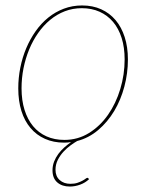

<svg xmlns="http://www.w3.org/2000/svg" viewBox="-20 -517 548 704"><path d="M300.5 135Q302 135 302.5 135.5Q303 136 304 137L306.5 140Q293 153 274 160Q255 167 236 167Q207.5 167 190 151.8Q172.5 136.5 172.5 107.5Q172.5 90.5 178.5 75.2Q184.5 60 194.2 47Q204 34 216.2 23.2Q228.5 12.5 240.5 4Q234 5 227.8 5.5Q221.5 6 215 6Q176 6 144.8 -8Q113.5 -22 91.8 -47.8Q70 -73.5 58.5 -110.2Q47 -147 47 -193Q47 -231.5 54.5 -269Q62 -306.5 76.2 -340.2Q90.5 -374 110.8 -402.8Q131 -431.5 157 -452.5Q183 -473.5 214.2 -485.2Q245.5 -497 281 -497Q320 -497 351 -483Q382 -469 403.8 -443.2Q425.5 -417.5 437.2 -381Q449 -344.5 449 -299Q449 -248.5 436 -199.5Q423 -150.5 398.8 -110Q374.5 -69.5 340 -40.2Q305.5 -11 263 0Q252.5 6 238.8 16Q225 26 212.8 39.2Q200.5 52.5 192 69.2Q183.5 86 183.5 105.5Q183.5 129.5 198.8 143.2Q214 157 238 157Q253 157 263.5 153.5Q274 150 281.5 146Q289 142 293.5 138.5Q298 135 300.5 135ZM216 -4Q265.5 -4 306.2 -29.2Q347 -54.5 376 -96Q405 -137.5 421 -190.5Q437 -243.5 437 -299Q437 -343 426 -377.8Q415 -412.5 394.5 -436.8Q374 -461 345 -474Q316 -487 280 -487Q247 -487 217.8 -475.8Q188.5 -464.5 164 -444.2Q139.5 -424 120 -396.2Q100.5 -368.5 87 -335.8Q73.5 -303 66.2 -266.8Q59 -230.5 59 -193Q59 -149 70 -114Q81 -79 101.2 -54.5Q121.5 -30 150.5 -17Q179.5 -4 216 -4Z"/></svg>

Font: Lato Hairline
Style: Italic
Weight: 100
Italic angle: -7°
Designer: Lukasz Dziedzic
Foundry: tyPoland Lukasz Dziedzic
Version: Version 2.007; 2014-02-27